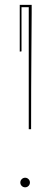

<svg xmlns="http://www.w3.org/2000/svg" viewBox="-20 -780 220 802"><path d="M70.8 -3.4Q64.9 -9.3 64.9 -17.6Q64.9 -25.9 70.8 -31.7Q76.7 -37.6 85 -37.6Q93.3 -37.6 99.1 -31.7Q105 -25.9 105 -17.6Q105 -9.3 99.1 -3.4Q93.3 2.4 85 2.4Q76.7 2.4 70.8 -3.4ZM62.5 -759.8H112.3V-725.6Q112.3 -710 111.1 -564.7Q109.9 -419.4 109.9 -240.2H100.1V-750H69.8V-565.4L62.5 -564.5Z"/></svg>

Font: ZnikomitNo25
Style: Regular
Weight: 100
Designer: gluk
Foundry: gluk
Version: Version 0.56